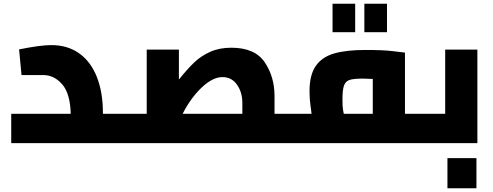

<svg xmlns="http://www.w3.org/2000/svg" viewBox="-20 -765 2634 1026"><path d="M641 -157V0H40V-157H358Q355 -266 312 -315Q269 -364 210 -364H95L82 -501Q195 -524 254 -524Q341 -524 403 -480Q465 -436 497.5 -354Q530 -272 530 -160V-157Z M1524 -157V0H641V-157H764V-500H936V-340Q981 -396 1017.5 -431Q1054 -466 1103 -488Q1152 -510 1216 -510Q1342 -510 1394.5 -432.5Q1447 -355 1447 -251V-157ZM956 -157H1275V-215Q1275 -272 1246.5 -312.5Q1218 -353 1169 -353Q1117 -353 1058.5 -298Q1000 -243 956 -157Z M1524 0ZM2210 -157V0H1524V-157H1644Q1646 -155 1640 -194.5Q1634 -234 1634 -277Q1634 -364 1667 -412Q1700 -460 1764.5 -479Q1829 -498 1933 -498Q2029 -498 2076 -492L2144 -484V-157ZM1972 -343Q1930 -345 1919 -345Q1870 -345 1848.5 -338Q1827 -331 1818.5 -308.5Q1810 -286 1810 -234Q1810 -193 1813 -178.5Q1816 -164 1817 -157H1972ZM1757 -745H1878V-593H1757ZM1927 -745H2048V-593H1927Z M2210 0ZM2531 -500V0H2210V-157H2359V-500ZM2371 80H2526V241H2371Z"/></svg>

Font: Cairo Black
Style: Regular
Weight: 900
Designer: Mohamed Gaber, the designers of Titillium
Foundry: Kief Type Foundry
Version: Version 2.009; ttfautohint (v1.5.33-1714) -l 8 -r 50 -G 200 